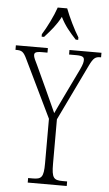

<svg xmlns="http://www.w3.org/2000/svg" viewBox="-68 -971 575 1010"><g transform="rotate(5 219.0 -465.5)"><path d="M124 -784V-771H137C171 -809 197 -838 221 -884C244 -838 269 -809 304 -771H317V-784C293 -822 262 -886 245 -931H195C180 -886 148 -822 124 -784ZM118 0H324V-24H300C253 -24 242 -35 242 -110V-345L384 -640C405 -684 416 -690 442 -690H445V-714H276V-690H313C348 -690 356 -683 356 -668C356 -657 354 -646 341 -618L270 -471C249 -428 235 -397 225 -376C207 -416 189 -456 169 -499L114 -618C102 -642 93 -660 93 -671C93 -683 98 -690 133 -690H162V-714H-7V-690H-3C26 -690 36 -685 55 -644L200 -344V-109C200 -35 189 -24 142 -24H118Z"/></g></svg>

Font: Noto Serif Georgian ExtraCondensed ExtraLight
Style: Regular
Weight: 200
Width: 2
Designer: Monotype Design Team, Akaki Razmadze
Foundry: Google LLC
Version: Version 2.003